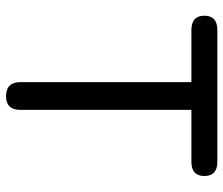

<svg xmlns="http://www.w3.org/2000/svg" viewBox="-72 -668 740 636"><g transform="rotate(90 298.0 -350.0)"><path d="M299 0Q252 0 252 -48V-614H80Q32 -614 32 -657Q32 -700 80 -700H516Q563 -700 563 -657Q563 -614 516 -614H344V-48Q344 0 299 0Z"/></g></svg>

Font: Zen Maru Gothic Medium
Style: Regular
Weight: 500
Designer: Yoshimichi Ohira
Foundry: Positype
Version: Version 1.001